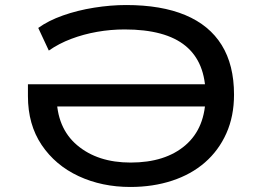

<svg xmlns="http://www.w3.org/2000/svg" viewBox="-20 -734 1041 763"><path d="M498 9Q385 9 292.5 -34Q200 -77 145.5 -158Q91 -239 91 -352V-399H844V-311H168L205 -353Q205 -226 286.5 -157Q368 -88 499 -88Q637 -88 717 -157Q797 -226 797 -355Q797 -486 717.5 -551.5Q638 -617 475 -617Q420 -617 366 -607.5Q312 -598 263 -579.5Q214 -561 174 -533L132 -623Q172 -652 230 -672.5Q288 -693 354 -703.5Q420 -714 481 -714Q621 -714 716.5 -674Q812 -634 861 -555Q910 -476 910 -358Q910 -272 879.5 -204Q849 -136 794.5 -88.5Q740 -41 664 -16Q588 9 498 9Z"/></svg>

Font: Nunito Sans 7pt Expanded Medium
Style: Regular
Weight: 500
Width: 7
Designer: Vernon Adams
Foundry: Vernon Adams
Version: Version 3.101;gftools[0.9.27]